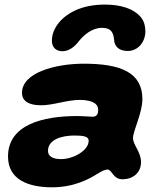

<svg xmlns="http://www.w3.org/2000/svg" viewBox="-20 -752 711 838"><path d="M252 -528.5C277 -528.5 299.5 -542 320 -567C345 -599.5 381.5 -630.5 425.5 -630.5C465 -630.5 476 -610.5 478.5 -572.5C481.5 -553 495.5 -529.5 537.5 -529.5C581.5 -529.5 614.5 -567.5 614.5 -616C614.5 -638 608.5 -660 596 -675.5C563 -716 503.5 -732 438 -732C393 -732 346 -724.5 307 -706C251 -680 206.5 -630.5 206.5 -574C206.5 -543 227 -528.5 252 -528.5ZM207.5 65.5C304.5 65.5 370 28.5 404.5 7C424.5 -5.5 438.5 -12 449 -12C469.5 -12 472.5 30.5 514.5 30.5C558.5 30.5 595.5 3.5 595.5 -44.5C595.5 -89 560.5 -119.5 560.5 -149.5C560.5 -180.5 601.5 -259 601.5 -319.5C601.5 -435 508 -474 346 -474C220.5 -474 76 -434.5 76 -347C76 -313 102.5 -292.5 159 -292.5C213.5 -292.5 272 -316 328.5 -316C357.5 -316 382 -310.5 396 -299.5C404 -293 408.5 -284 408.5 -272C408.5 -254 402.5 -242.5 383.5 -242.5C375 -242.5 342.5 -245.5 316.5 -245.5C168.5 -245.5 15 -208.5 15 -69C15 31 101.5 65.5 207.5 65.5ZM247 -57.5C212.5 -57.5 189.5 -68.5 189.5 -93.5C189.5 -143 249 -160.5 305 -160.5C344 -160.5 367 -156.5 367 -138C367 -93.5 297.5 -57.5 247 -57.5Z"/></svg>

Font: Gluten
Style: Bold Italic
Weight: 700
Italic angle: -13°
Designer: Tyler Finck
Foundry: Etcetera Type Company
Version: Version 0.920